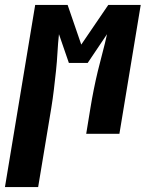

<svg xmlns="http://www.w3.org/2000/svg" viewBox="-75 -540 595 775"><path d="M-55 215 67 -520H198L253 -360L362 -520H493L407 0H273L290 -104Q296 -141 303.5 -178.5Q311 -216 320 -253.5Q329 -291 339 -328Q349 -365 357 -402L279 -286H203L163 -402Q159 -365 157 -328Q155 -291 151 -253.5Q147 -216 142.5 -178.5Q138 -141 132 -104L79 215Z"/></svg>

Font: Iosevka SS18 Heavy
Style: Italic
Weight: 900
Italic angle: -9°
Monospace: yes
Designer: Belleve Invis
Foundry: Belleve Invis
Version: Version 25.1.1; ttfautohint (v1.8.4)